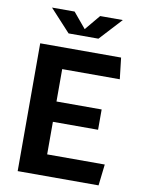

<svg xmlns="http://www.w3.org/2000/svg" viewBox="-100 -1010 820 1080"><g transform="rotate(10 310.0 -470.0)"><path d="M77.5 0H539.5L553.5 -121.5H224.5V-307.5H482.5V-423.5H224.5V-608.5H553.5L539.5 -730H77.5ZM108 -939.5H237L310 -852L383 -939.5H512.5L395.5 -812.5H225Z"/></g></svg>

Font: Monaspace Argon
Style: Bold
Weight: 700
Designer: Riley Cran & the Lettermatic Team
Foundry: Lettermatic
Version: Version 1.000 (Monaspace Argon)